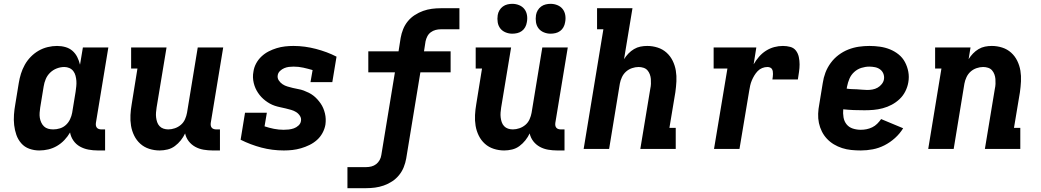

<svg xmlns="http://www.w3.org/2000/svg" viewBox="-20 -778 5440 1003"><path d="M185 8Q158 8 133 -1Q108 -10 91 -29.5Q74 -49 65.5 -73.5Q57 -98 54 -124.5Q51 -151 53 -179Q55 -207 60 -234L78 -344Q82 -369 89.5 -393Q97 -417 109.5 -439.5Q122 -462 140.5 -481Q159 -500 181.5 -513Q204 -526 229 -532Q254 -538 278 -538Q301 -538 322 -532Q343 -526 358.5 -512.5Q374 -499 383.5 -480Q393 -461 398 -440Q398 -440 398 -440Q398 -440 398 -440L413 -530H546L481 -136Q480 -129 481 -122.5Q482 -116 486 -111Q490 -106 496.5 -104Q503 -102 509 -102H529V8H491Q466 8 442 3.5Q418 -1 397.5 -12.5Q377 -24 363.5 -43.5Q350 -63 346 -86Q334 -65 316.5 -46.5Q299 -28 277.5 -15.5Q256 -3 232.5 2.5Q209 8 185 8ZM258 -102Q276 -102 293.5 -107.5Q311 -113 324.5 -125.5Q338 -138 346 -155Q354 -172 357 -189L375 -299Q377 -313 378.5 -327.5Q380 -342 379 -355.5Q378 -369 374.5 -382.5Q371 -396 363 -406.5Q355 -417 342.5 -422.5Q330 -428 316 -428Q296 -428 276.5 -420.5Q257 -413 242 -398.5Q227 -384 219 -365Q211 -346 208 -326L190 -216Q188 -203 187 -189Q186 -175 188 -162.5Q190 -150 195.5 -138Q201 -126 210 -117.5Q219 -109 231.5 -105.5Q244 -102 258 -102Z M814 8Q786 8 759.5 -0.5Q733 -9 713 -27Q693 -45 681 -69.5Q669 -94 664.5 -121Q660 -148 661.5 -177Q663 -206 668 -234L698 -420H665V-530H850L798 -216Q796 -203 795 -190Q794 -177 795.5 -164.5Q797 -152 801 -140Q805 -128 813.5 -119Q822 -110 834 -106Q846 -102 859 -102Q876 -102 893.5 -108Q911 -114 925 -126Q939 -138 946.5 -155Q954 -172 957 -189L1013 -530H1146L1081 -136Q1080 -129 1081 -122.5Q1082 -116 1086 -111Q1090 -106 1096.5 -104Q1103 -102 1109 -102H1129V8H1091Q1067 8 1043.5 4Q1020 0 1000 -11Q980 -22 966 -40Q952 -58 947 -81Q938 -62 924.5 -45Q911 -28 893.5 -15Q876 -2 855 3Q834 8 814 8Z M1463 8Q1402 8 1345.5 -7Q1289 -22 1237 -48L1260 -189H1374L1362 -118Q1386 -110 1411 -105Q1436 -100 1462 -100Q1475 -100 1488.5 -101.5Q1502 -103 1515 -107.5Q1528 -112 1539 -122Q1550 -132 1552 -145Q1555 -160 1547 -172.5Q1539 -185 1527 -192.5Q1515 -200 1501 -204Q1487 -208 1472.5 -211.5Q1458 -215 1443.5 -218Q1429 -221 1415.5 -225.5Q1402 -230 1389.5 -237Q1377 -244 1366 -252.5Q1355 -261 1345.5 -271Q1336 -281 1328 -293Q1320 -305 1314.5 -317.5Q1309 -330 1305.5 -344.5Q1302 -359 1301.5 -374Q1301 -389 1304 -404Q1307 -426 1318 -446.5Q1329 -467 1346 -483Q1363 -499 1383.5 -509.5Q1404 -520 1425.5 -526.5Q1447 -533 1469 -535.5Q1491 -538 1513 -538Q1543 -538 1572.5 -534Q1602 -530 1630.5 -522.5Q1659 -515 1686 -505Q1713 -495 1738 -482L1716 -349H1602L1613 -412Q1589 -419 1564.5 -424.5Q1540 -430 1514 -430Q1501 -430 1489 -428.5Q1477 -427 1465 -422Q1453 -417 1443 -407.5Q1433 -398 1431 -386Q1428 -371 1436 -358.5Q1444 -346 1456 -338Q1468 -330 1482 -326Q1496 -322 1510 -318.5Q1524 -315 1538.5 -312.5Q1553 -310 1566.5 -305Q1580 -300 1593 -293.5Q1606 -287 1617 -278.5Q1628 -270 1637.5 -259.5Q1647 -249 1655 -237.5Q1663 -226 1668.5 -213Q1674 -200 1677.5 -185.5Q1681 -171 1681.5 -156.5Q1682 -142 1680 -127Q1676 -104 1664.5 -83Q1653 -62 1635.5 -46.5Q1618 -31 1596.5 -20.5Q1575 -10 1552.5 -3.5Q1530 3 1508 5.5Q1486 8 1463 8Z M1795 205V95H1893Q1907 95 1920.5 91.5Q1934 88 1945 79.5Q1956 71 1963 58.5Q1970 46 1972 32L2043 -400H1904V-510H2062L2073 -580Q2077 -603 2086 -625.5Q2095 -648 2110.5 -667Q2126 -686 2147 -699.5Q2168 -713 2190.5 -721Q2213 -729 2236 -732Q2259 -735 2282 -735H2380V-625H2282Q2269 -625 2255.5 -621.5Q2242 -618 2230.5 -609.5Q2219 -601 2212.5 -588.5Q2206 -576 2203 -562L2195 -510H2334V-400H2176L2102 50Q2098 73 2089 95.5Q2080 118 2064.5 137Q2049 156 2028.5 169.5Q2008 183 1985 191Q1962 199 1939 202Q1916 205 1893 205Z M2614 8Q2586 8 2559.5 -0.5Q2533 -9 2513 -27Q2493 -45 2481 -69.5Q2469 -94 2464.5 -121Q2460 -148 2461.5 -177Q2463 -206 2468 -234L2498 -420H2465V-530H2650L2598 -216Q2596 -203 2595 -190Q2594 -177 2595.5 -164.5Q2597 -152 2601 -140Q2605 -128 2613.5 -119Q2622 -110 2634 -106Q2646 -102 2659 -102Q2676 -102 2693.5 -108Q2711 -114 2725 -126Q2739 -138 2746.5 -155Q2754 -172 2757 -189L2813 -530H2946L2881 -136Q2880 -129 2881 -122.5Q2882 -116 2886 -111Q2890 -106 2896.5 -104Q2903 -102 2909 -102H2929V8H2891Q2867 8 2843.5 4Q2820 0 2800 -11Q2780 -22 2766 -40Q2752 -58 2747 -81Q2738 -62 2724.5 -45Q2711 -28 2693.5 -15Q2676 -2 2655 3Q2634 8 2614 8ZM2856 -602Q2838 -602 2821 -609Q2804 -616 2793.5 -629.5Q2783 -643 2780 -661.5Q2777 -680 2780 -699Q2782 -712 2789 -724Q2796 -736 2807 -744Q2818 -752 2831 -755Q2844 -758 2856 -758Q2875 -758 2892 -751Q2909 -744 2919.5 -730.5Q2930 -717 2933 -698.5Q2936 -680 2932 -661Q2930 -648 2923.5 -636Q2917 -624 2906 -616Q2895 -608 2882 -605Q2869 -602 2856 -602ZM2656 -602Q2638 -602 2621 -609Q2604 -616 2593.5 -629.5Q2583 -643 2580 -661.5Q2577 -680 2580 -699Q2582 -712 2589 -724Q2596 -736 2607 -744Q2618 -752 2631 -755Q2644 -758 2656 -758Q2675 -758 2692 -751Q2709 -744 2719.5 -730.5Q2730 -717 2733 -698.5Q2736 -680 2732 -661Q2730 -648 2723.5 -636Q2717 -624 2706 -616Q2695 -608 2682 -605Q2669 -602 2656 -602Z M3029 0 3132 -625H3099V-735H3284L3240 -469Q3250 -485 3263 -498.5Q3276 -512 3292 -521.5Q3308 -531 3325.5 -534.5Q3343 -538 3361 -538Q3389 -538 3415.5 -529.5Q3442 -521 3462 -503Q3482 -485 3494 -460.5Q3506 -436 3510.5 -409Q3515 -382 3513.5 -353Q3512 -324 3508 -296L3477 -110H3510V0H3325L3377 -314Q3380 -327 3380.5 -340Q3381 -353 3380 -365.5Q3379 -378 3374.5 -390Q3370 -402 3362 -411Q3354 -420 3341.5 -424Q3329 -428 3316 -428Q3299 -428 3281.5 -422Q3264 -416 3250.5 -404Q3237 -392 3229 -375Q3221 -358 3218 -341L3162 0Z M3710 0 3780 -420H3708V-530H3931L3917 -442Q3929 -463 3945 -481.5Q3961 -500 3981.5 -513Q4002 -526 4024.5 -532Q4047 -538 4070 -538Q4090 -538 4108.5 -533Q4127 -528 4138 -513.5Q4149 -499 4153 -480Q4157 -461 4157 -441.5Q4157 -422 4154 -402.5Q4151 -383 4148 -363H4015Q4016 -370 4017 -377Q4018 -384 4018 -391.5Q4018 -399 4017 -405.5Q4016 -412 4012.5 -417.5Q4009 -423 4002.5 -425.5Q3996 -428 3989 -428Q3975 -428 3961.5 -422.5Q3948 -417 3938 -406.5Q3928 -396 3920.5 -383.5Q3913 -371 3907.5 -358Q3902 -345 3899 -331.5Q3896 -318 3894 -305L3843 0Z M4477 8Q4452 8 4427 5.5Q4402 3 4379 -4.5Q4356 -12 4336 -24Q4316 -36 4300 -53Q4284 -70 4273.5 -91Q4263 -112 4258 -135.5Q4253 -159 4254 -184Q4255 -209 4260 -234L4278 -344Q4282 -372 4292 -398.5Q4302 -425 4319.5 -449Q4337 -473 4361 -491Q4385 -509 4412 -519.5Q4439 -530 4466.5 -534Q4494 -538 4522 -538Q4550 -538 4577.5 -534Q4605 -530 4629.5 -520Q4654 -510 4674.5 -493.5Q4695 -477 4707.5 -453.5Q4720 -430 4725 -403Q4730 -376 4725 -348Q4721 -324 4709.5 -301Q4698 -278 4679.5 -260.5Q4661 -243 4638.5 -231Q4616 -219 4591.5 -212.5Q4567 -206 4543.5 -204Q4520 -202 4496 -202Q4468 -202 4440.5 -203Q4413 -204 4385 -207Q4383 -186 4386.5 -165Q4390 -144 4402.5 -128.5Q4415 -113 4435 -106.5Q4455 -100 4477 -100Q4492 -100 4507 -103Q4522 -106 4536.5 -113Q4551 -120 4562.5 -131.5Q4574 -143 4583 -156L4698 -108Q4681 -80 4655.5 -57Q4630 -34 4600.5 -19Q4571 -4 4539.5 2Q4508 8 4477 8ZM4510 -308Q4524 -308 4538 -310.5Q4552 -313 4564.5 -320Q4577 -327 4586.5 -339Q4596 -351 4598 -365Q4600 -380 4594.5 -393.5Q4589 -407 4577.5 -415.5Q4566 -424 4551 -427Q4536 -430 4521 -430Q4501 -430 4480 -423.5Q4459 -417 4442.5 -402Q4426 -387 4417.5 -367Q4409 -347 4405 -326L4403 -315Q4416 -313 4429.5 -312.5Q4443 -312 4456.5 -311.5Q4470 -311 4483.5 -309.5Q4497 -308 4510 -308Z M4829 0 4898 -420H4865V-530H5050L5040 -469Q5050 -485 5063 -498.5Q5076 -512 5092 -521.5Q5108 -531 5125.5 -534.5Q5143 -538 5161 -538Q5189 -538 5215.5 -529.5Q5242 -521 5262 -503Q5282 -485 5294 -460.5Q5306 -436 5310.5 -409Q5315 -382 5313.5 -353Q5312 -324 5308 -296L5277 -110H5310V0H5125L5177 -314Q5180 -327 5180.5 -340Q5181 -353 5180 -365.5Q5179 -378 5174.5 -390Q5170 -402 5162 -411Q5154 -420 5141.5 -424Q5129 -428 5116 -428Q5099 -428 5081.5 -422Q5064 -416 5050.5 -404Q5037 -392 5029 -375Q5021 -358 5018 -341L4962 0Z"/></svg>

Font: Iosevka Slab XBdEx
Style: Italic
Weight: 800
Width: 7
Italic angle: -9°
Monospace: yes
Designer: Belleve Invis
Foundry: Belleve Invis
Version: Version 11.1.1; ttfautohint (v1.8.3)